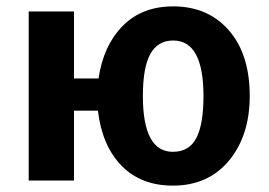

<svg xmlns="http://www.w3.org/2000/svg" viewBox="-20 -566 842 602"><path d="M522 -90Q573 -90 595.5 -133Q618 -176 618 -265Q618 -439 523 -439Q475 -439 451.5 -397Q428 -355 428 -265Q428 -90 522 -90ZM523 -546Q632 -546 697.5 -471Q763 -396 763 -265Q763 -141 698 -62.5Q633 16 522 16Q422 16 361 -46.5Q300 -109 287 -219H212V0H70V-530H212V-320H289Q304 -423 364.5 -484.5Q425 -546 523 -546Z"/></svg>

Font: FiraSans
Style: Regular
Weight: 600
Designer: Carrois Corporate & Edenspiekermann AG
Foundry: Carrois Corporate GbR & Edenspiekermann AG
Version: Version 3.106;PS 003.106;hotconv 1.0.70;makeotf.lib2.5.58329